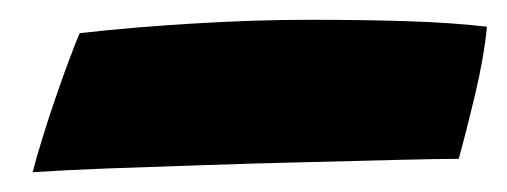

<svg xmlns="http://www.w3.org/2000/svg" viewBox="-20 -435 512 194"><path d="M472 -408Q469 -377 460 -339.2Q451 -301.5 443.5 -274.5Q423.5 -274.5 383.2 -273.5Q343 -272.5 291.8 -271.2Q240.5 -270 187.5 -268.2Q134.5 -266.5 88.5 -264.8Q42.5 -263 13 -261Q16.5 -275 22.8 -295.2Q29 -315.5 36.5 -337.2Q44 -359 50.5 -376.2Q57 -393.5 60.5 -401.5Q113 -407.5 175 -411.2Q237 -415 292.5 -415Q349 -415 393.8 -413.5Q438.5 -412 472 -408Z"/></svg>

Font: Grandstander Thin
Style: Bold Italic
Weight: 700
Italic angle: -15°
Version: Version 1.200